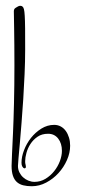

<svg xmlns="http://www.w3.org/2000/svg" viewBox="-20 -647 292 663"><path d="M89.8 -3.9Q73.2 -3.9 60.3 -7.1Q47.4 -10.3 38.3 -18.3Q29.3 -26.4 24.7 -40Q20 -53.7 20 -74.2Q20 -86.9 21.5 -115.5Q22.9 -144 24.9 -188Q26.9 -231.9 28.3 -290.5Q29.8 -349.1 29.8 -421.9Q29.8 -457.5 29.5 -490.5Q29.3 -523.4 28.8 -549.1Q28.3 -574.7 28.1 -590.6Q27.8 -606.4 27.8 -607.9Q27.8 -611.8 29.1 -614.7Q30.3 -617.7 34.2 -620.1Q37.1 -621.6 41.3 -624.3Q45.4 -627 49.8 -627Q55.2 -627 58.1 -624Q61 -621.6 62.7 -615Q64.5 -608.4 65.4 -592.5Q66.4 -576.7 66.7 -548.6Q66.9 -520.5 66.9 -476.1Q66.9 -435.1 64.9 -391.1Q63 -347.2 60.3 -304.7Q57.6 -262.2 54.4 -223.1Q51.3 -184.1 48.6 -152.8Q45.9 -121.6 43.9 -100.8Q42 -80.1 42 -74.2Q42 -62 46.9 -52Q51.8 -42 59.8 -34.7Q67.9 -27.3 78.1 -23.2Q88.4 -19 99.1 -19Q119.6 -19 137 -29.5Q154.3 -40 167 -55.9Q179.7 -71.8 186.8 -90.6Q193.8 -109.4 193.8 -126Q193.8 -151.9 180.9 -168.5Q168 -185.1 146 -185.1Q124.5 -185.1 109.6 -174.8Q94.7 -164.6 85.2 -149.9Q75.7 -135.3 71.3 -119.1Q66.9 -103 66.9 -90.8Q66.9 -86.4 67.1 -84.2Q67.4 -82 68.8 -76.2Q70.3 -69.8 68.4 -67.4Q66.4 -64.9 63.2 -65.9Q60.1 -66.9 57.1 -71.8Q54.2 -76.7 54.2 -85Q54.2 -105.5 63 -128.4Q71.8 -151.4 86.9 -170.7Q102.1 -189.9 122.8 -202.9Q143.6 -215.8 167 -215.8Q179.7 -215.8 189.9 -210.2Q200.2 -204.6 207.3 -194.6Q214.4 -184.6 218.3 -171.6Q222.2 -158.7 222.2 -144Q222.2 -119.1 211.2 -94.2Q200.2 -69.3 181.9 -49.3Q163.6 -29.3 139.6 -16.6Q115.7 -3.9 89.8 -3.9Z"/></svg>

Font: Stalemate
Style: Regular
Weight: 400
Designer: Astigmatic (AOETI)
Foundry: Astigmatic (AOETI)
Version: Version 001.000